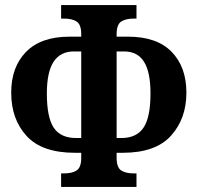

<svg xmlns="http://www.w3.org/2000/svg" viewBox="-20 -734 775 754"><path d="M220 -53H231Q264 -53 281.5 -65Q299 -77 299 -114V-134H274Q145 -134 84.5 -200Q24 -266 24 -370Q24 -471 82.5 -530.5Q141 -590 253 -590H299V-600Q299 -637 281.5 -649Q264 -661 231 -661H220V-714H516V-661H506Q473 -661 455.5 -649Q438 -637 438 -600V-590H483Q596 -590 654 -530.5Q712 -471 712 -370Q712 -268 651.5 -201Q591 -134 462 -134H438V-114Q438 -77 455.5 -65Q473 -53 506 -53H516V0H220ZM299 -192V-532H270Q217 -532 190.5 -491.5Q164 -451 164 -367Q164 -273 191 -232.5Q218 -192 279 -192ZM457 -192Q516 -192 543.5 -232.5Q571 -273 571 -367Q571 -451 545.5 -491.5Q520 -532 467 -532H438V-192Z"/></svg>

Font: Noto Serif CondExtraBold
Style: Regular
Weight: 800
Width: 3
Designer: Monotype Design Team
Foundry: Monotype Imaging Inc.
Version: Version 1.001